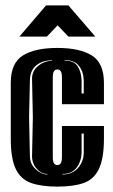

<svg xmlns="http://www.w3.org/2000/svg" viewBox="-20 -681 421 713"><path d="M193 12Q134 12 95.5 -1.5Q57 -15 38.5 -53.5Q20 -92 20 -166V-373Q20 -447 65 -475Q110 -503 193 -503Q276 -503 321 -475Q366 -447 366 -373V-294H210V-393Q210 -410 205.5 -416.5Q201 -423 193 -423Q185 -423 180.5 -416.5Q176 -410 176 -393V-98Q176 -81 180.5 -74.5Q185 -68 193 -68Q201 -68 205.5 -74.5Q210 -81 210 -98V-213H366V-167Q366 -93 347.5 -54Q329 -15 291 -1.5Q253 12 193 12ZM283 -334H291V-382Q290 -415 273 -436.5Q256 -458 220 -458V-456Q255 -456 268.5 -434.5Q282 -413 283 -382ZM156 -33V-35Q134 -35 116.5 -54Q99 -73 99 -102L102 -245L99 -389Q99 -418 122 -436.5Q145 -455 173 -455V-457Q138 -457 115 -438.5Q92 -420 91 -383L88 -245L91 -103Q91 -72 112.5 -52.5Q134 -33 156 -33ZM212 -33Q248 -33 269 -56.5Q290 -80 291 -113V-185H283V-113Q282 -82 264.5 -58.5Q247 -35 212 -35ZM52 -545 151 -661H234L334 -545H234L194 -587L154 -545Z"/></svg>

Font: Alumni Sans Inline One
Style: Regular
Weight: 400
Designer: Robert E. Leuschke
Foundry: Robert E. Leuschke
Version: Version 1.100; ttfautohint (v1.8.3)